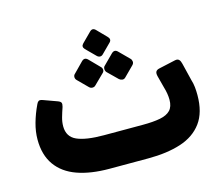

<svg xmlns="http://www.w3.org/2000/svg" viewBox="-98 -816 1114 953"><g transform="rotate(-15 459.0 -339.0)"><path d="M353 6Q257 6 188 -18.5Q119 -43 82 -95Q45 -147 45 -226Q45 -267 57 -310Q69 -353 89 -395Q93 -405 99.5 -410Q106 -415 122 -409L191 -384Q205 -379 208 -372Q211 -365 207 -351Q198 -325 191.5 -302Q185 -279 185 -257Q185 -203 231 -182.5Q277 -162 369 -162H569Q623 -162 658.5 -169Q694 -176 711.5 -194.5Q729 -213 729 -248Q729 -279 718 -315L702 -376Q698 -392 702.5 -400Q707 -408 720 -411L806 -430Q820 -433 827 -425.5Q834 -418 837 -404L859 -314Q865 -295 867 -275.5Q869 -256 869 -235Q869 -146 830 -93Q791 -40 720 -17Q649 6 552 6ZM467 -551Q460 -544 451.5 -544.5Q443 -545 436 -552L388 -600Q374 -615 388 -629L436 -677Q451 -692 466 -677L513 -629Q529 -613 515 -599ZM391 -411Q385 -405 375.5 -405Q366 -405 359 -412L309 -462Q302 -469 302 -478.5Q302 -488 309 -494L359 -545Q375 -561 391 -545L441 -494Q449 -487 449.5 -477.5Q450 -468 442 -461ZM545 -411Q538 -404 529 -405Q520 -406 513 -412L462 -462Q456 -469 456 -479Q456 -489 462 -494L513 -545Q529 -560 544 -545L595 -494Q601 -488 602 -478.5Q603 -469 595 -461Z"/></g></svg>

Font: Rubik
Style: Bold
Weight: 700
Designer: Hubert and Fischer
Foundry: Hubert and Fischer
Version: Version 2.300;gftools[0.9.30]